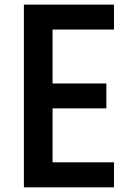

<svg xmlns="http://www.w3.org/2000/svg" viewBox="-20 -804 548 824"><path d="M82.5 -784.2H469.2V-677.2H205.6V-445.8H436.5V-338.9H205.6V-107.4H469.2V0H82.5Z"/></svg>

Font: Decalotype Medium
Style: Regular
Weight: 500
Designer: Alfredo Marco Pradil
Foundry: Alfredo Marco Pradil
Version: Version 1.0